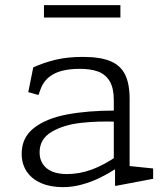

<svg xmlns="http://www.w3.org/2000/svg" viewBox="-20 -740 660 771"><path d="M442 -68.5 437 -79.5V-337.5Q437 -386 420.5 -413.8Q404 -441.5 373.5 -452.8Q343 -464 297 -463.5Q232.5 -463 195 -442.5Q157.5 -422 143 -382L134.5 -358.5L93.5 -370L113.5 -469.5Q157 -489 204 -500.2Q251 -511.5 312.5 -511.5Q382.5 -511.5 423.2 -494.5Q464 -477.5 482.2 -440.8Q500.5 -404 500.5 -343V-50L478 -75.5L595 -63.5V-22L447 6H442ZM67 -122.5Q67 -187.5 116.2 -226Q165.5 -264.5 248.5 -280.2Q331.5 -296 441 -296L454.5 -251Q374.5 -254.5 304.2 -246.5Q234 -238.5 186.5 -210Q139 -181.5 139 -128Q139 -101 152 -81.2Q165 -61.5 189.5 -51.2Q214 -41 248.5 -41Q299.5 -41 348.8 -59.2Q398 -77.5 448.5 -112.5V-64.5L445.5 -62.5Q414 -42 380 -25.5Q346 -9 308.2 1.2Q270.5 11.5 233 11.5Q182 11.5 144.5 -5Q107 -21.5 87 -51.8Q67 -82 67 -122.5ZM156.5 -719.5H463.5V-669.5H156.5Z"/></svg>

Font: Monaspace Xenon Var
Style: Regular
Weight: 400
Designer: Riley Cran and the Lettermatic Team
Version: Version 1.000 (Monaspace Xenon Var)